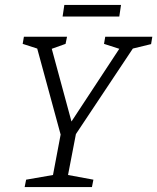

<svg xmlns="http://www.w3.org/2000/svg" viewBox="-20 -759 638 779"><path d="M80 0 86 -30 195 -49 226 -213 131 -562 72 -581 77 -610H252L246 -581L190 -561L270 -266L464 -561L402 -581L407 -610H598L593 -580L519 -562L288 -215L256 -49L359 -30L353 0ZM234 -692 241 -739H471L464 -692Z"/></svg>

Font: Manuale Light
Style: Italic
Weight: 300
Italic angle: -11°
Version: Version 1.002